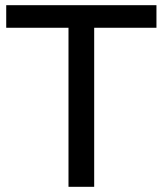

<svg xmlns="http://www.w3.org/2000/svg" viewBox="-20 -720 627 740"><path d="M244 0V-613H4V-700H583V-613H343V0Z"/></svg>

Font: Montserrat Medium
Style: Regular
Weight: 500
Designer: Julieta Ulanovsky
Foundry: Julieta Ulanovsky
Version: Version 9.000; ttfautohint (v1.8.4.7-5d5b)